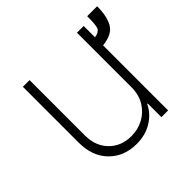

<svg xmlns="http://www.w3.org/2000/svg" viewBox="-145 -718 877 877"><g transform="rotate(-45 293.5 -279.5)"><path d="M522.7 -565.7H587Q587 -500 565.3 -463.4Q543.7 -426.8 479.8 -420.1V0H436.4V-88.4H432.9Q413.7 -46.5 370.9 -19.7Q328.1 7.1 269.9 7.1Q189.6 7.1 138.3 -44.6Q87 -96.2 87 -185.7V-545.5H130.3V-187.5Q130.3 -119.3 171.9 -77.2Q213.4 -35.2 278.8 -35.2Q321.4 -35.2 357.2 -54.5Q393.1 -73.9 414.8 -109.4Q436.4 -144.9 436.4 -193.5V-545.5H479.8V-472.3Q512.1 -477.6 517.4 -497Q522.7 -516.3 522.7 -554Q522.7 -556.8 522.7 -559.7Q522.7 -562.5 522.7 -565.7Z"/></g></svg>

Font: Inter Extra Light BETA
Style: Regular
Weight: 200
Designer: Rasmus Andersson
Foundry: rsms
Version: Version 3.011;git-f93a4a705